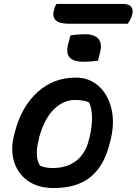

<svg xmlns="http://www.w3.org/2000/svg" viewBox="-20 -939 690 970"><path d="M362 -547Q430 -547 477 -505.5Q524 -464 542 -393.5Q560 -323 540 -237L536 -222Q509 -105 440 -47Q371 11 252 11Q173 11 121.5 -25Q70 -61 51 -122.5Q32 -184 52 -260L56 -275Q89 -401 170 -474Q251 -547 362 -547ZM359 -434Q301 -434 253 -387.5Q205 -341 178 -246L176 -235Q165 -193 166 -159Q167 -125 183 -101Q213 -90 245 -90Q318 -90 365 -126.5Q412 -163 429 -232L432 -243Q459 -357 430 -422Q402 -434 359 -434ZM336 -760Q354 -763 373.5 -764.5Q393 -766 409 -766Q458 -766 477.5 -742.5Q497 -719 486 -676L475 -632Q458 -630 439 -628.5Q420 -627 403 -627Q351 -627 331.5 -649Q312 -671 325 -719ZM265 -919H603Q632 -919 643.5 -903.5Q655 -888 647 -862Q643 -849 637.5 -838.5Q632 -828 626 -819H331Q279 -819 261 -837Q243 -855 253 -889Q255 -899 258.5 -906.5Q262 -914 265 -919Z"/></svg>

Font: Recursive Sn Csl St SmB
Style: Italic
Weight: 600
Italic angle: -15°
Version: Version 1.079;hotconv 1.0.112;makeotfexe 2.5.65598; ttfautoh